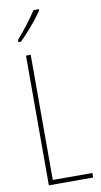

<svg xmlns="http://www.w3.org/2000/svg" viewBox="-103 -996 547 1041"><g transform="rotate(-10 170.5 -475.0)"><path d="M191 -943V-950H161C127 -898 95 -858 50 -805V-793H64C103 -830 158 -894 191 -943ZM78 0H322V-25H104V-714H78Z"/></g></svg>

Font: Noto Sans Arabic ExtCond Thin
Style: Regular
Weight: 100
Width: 2
Designer: Monotype Design Team, Nadine Chahine, Nizar Qandah and Khaled Hosny
Foundry: Monotype Imaging Inc.
Version: Version 2.012